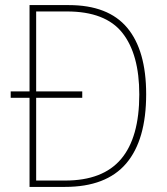

<svg xmlns="http://www.w3.org/2000/svg" viewBox="-20 -734 654 754"><path d="M250 -714Q405 -714 479.5 -625Q554 -536 554 -364Q554 -184 475.5 -92Q397 0 235 0H96V-350H22V-375H96V-714ZM243 -689H122V-375H303V-350H122V-25H236Q384 -25 455.5 -109.5Q527 -194 527 -363Q527 -521 460.5 -605Q394 -689 243 -689Z"/></svg>

Font: Noto Sans Myanmar SemiCondensed Thin
Style: Regular
Weight: 100
Width: 4
Designer: Monotype Design Team
Foundry: Monotype Imaging Inc.
Version: Version 2.107; ttfautohint (v1.8.4.7-5d5b)